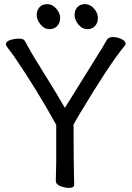

<svg xmlns="http://www.w3.org/2000/svg" viewBox="-20 -894 640 929"><path d="M314 15.1Q293.9 15.1 272 6.6Q250 -2 250 -19L252 -107.9V-290Q156.7 -462.9 46.9 -623Q25.9 -651.9 17.3 -662.8Q8.8 -673.8 8.8 -679.2Q8.8 -693.8 29.8 -700.4Q50.8 -707 70.8 -707Q92.8 -707 98.6 -698.2Q106.9 -685.1 116 -667.5Q125 -649.9 149.4 -609.9Q173.8 -569.8 216.3 -501.5Q258.8 -433.1 293.9 -372.1Q377.9 -507.8 431.4 -593Q484.9 -678.2 497.6 -702.1Q505.9 -714.8 526.9 -714.8Q545.9 -714.8 566.9 -705.3Q587.9 -695.8 587.9 -682.1L585 -674.8Q509.8 -584 364.7 -341.8L335.9 -292Q335.9 -106.9 338.9 -1Q338.9 15.1 314 15.1ZM256.8 -768.1Q242.7 -752.9 218.8 -752.9Q194.8 -752.9 176.3 -775.4Q157.7 -797.9 157.7 -821Q157.7 -844.2 171.1 -859.1Q184.6 -874 208.7 -874Q232.9 -874 252 -852.5Q271 -831.1 271 -807.1Q271 -783.2 256.8 -768.1ZM439.7 -768.1Q425.8 -752.9 401.9 -752.9Q377.9 -752.9 359.4 -775.4Q340.8 -797.9 340.8 -821Q340.8 -844.2 354.2 -859.1Q367.7 -874 391.8 -874Q416 -874 434.8 -852.5Q453.6 -831.1 453.6 -807.1Q453.6 -783.2 439.7 -768.1Z"/></svg>

Font: LXGW WenKai GB Screen
Style: Regular
Weight: 400
Designer: LXGW / Fontworks Inc.
Foundry: LXGW / Fontworks Inc.
Version: Version 1.321;February 19, 2024;FontCreator 14.0.0.2901 64-b